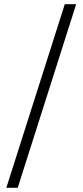

<svg xmlns="http://www.w3.org/2000/svg" viewBox="-20 -730 392 910"><path d="M10 160 287 -710H341L64 160Z"/></svg>

Font: Assistant ExtraLight
Style: Regular
Weight: 400
Version: Version 3.000